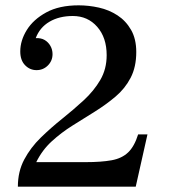

<svg xmlns="http://www.w3.org/2000/svg" viewBox="-20 -700 633 720"><path d="M498 -196H533L489 0H47Q47 -57 71 -102Q95 -147 133 -184Q171 -221 213.5 -255Q256 -289 294 -324Q332 -359 356 -400Q380 -441 380 -493Q380 -559 344.5 -599.5Q309 -640 253 -640Q202 -640 165.5 -618.5Q129 -597 114 -557L56 -507Q56 -548 80.5 -587.5Q105 -627 153.5 -653.5Q202 -680 275 -680Q313 -680 351 -671.5Q389 -663 420.5 -642.5Q452 -622 471.5 -588Q491 -554 491 -505Q491 -449 470 -408.5Q449 -368 413.5 -338Q378 -308 336.5 -282Q295 -256 252.5 -229.5Q210 -203 174 -170Q138 -137 116 -92H302Q360 -92 398.5 -99Q437 -106 460.5 -128.5Q484 -151 498 -196ZM117 -437Q92 -437 74 -455.5Q56 -474 56 -507L114 -557Q134 -558 147.5 -550Q161 -542 169 -528Q177 -514 177 -497Q177 -472 159.5 -454.5Q142 -437 117 -437Z"/></svg>

Font: Brygada 1918 Medium
Style: Regular
Weight: 500
Designer: Mateusz Machalski | Borys Kosmynka | Przemek Hoffer
Foundry: NIEPODLEGLA 2018
Version: Version 3.006